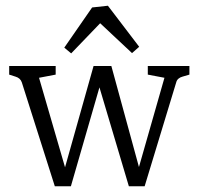

<svg xmlns="http://www.w3.org/2000/svg" viewBox="-20 -643 692 669"><path d="M553 -372 495 -383V-413H640V-383L616 -376Q608 -374 602 -369Q596 -364 594 -356L484 6H445ZM215 6H171L56 -356Q51 -371 34 -376L12 -383V-413H174V-383L116 -372L220 -14ZM321 -413H368L477 -14L472 6H429L313 -384ZM227 6H188L306 -413H348ZM204 -477 301 -617 356 -623 465 -480 440 -458 329 -562 228 -457Z"/></svg>

Font: Yrsa Light
Style: Regular
Weight: 300
Designer: Anna Giedrys (Yrsa+Rasa design), David Brezina (Yrsa art-direction, Rasa art-direction, design)
Foundry: Rosetta Type Foundry
Version: Version 2.004